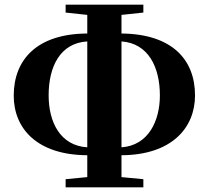

<svg xmlns="http://www.w3.org/2000/svg" viewBox="-20 -786 897 825"><path d="M355 -153C239 -160 189 -261 189 -376C189 -501 239 -601 355 -608ZM355 19H596V-16L502 -25V-119C717 -120 818 -236 818 -376C818 -530 719 -640 502 -642V-722L596 -732V-766H262V-732L355 -722V-642C139 -641 39 -530 39 -375C39 -234 139 -120 355 -119V-25L262 -16V19ZM502 -608C617 -600 667 -498 667 -376C667 -267 618 -161 502 -153Z"/></svg>

Font: GenKiMin2 TW H
Style: Regular
Weight: 900
Version: Version 2.100;PS 2.1;hotconv 16.6.51;makeotf.lib2.5.65220 DE